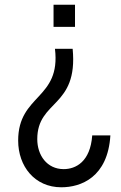

<svg xmlns="http://www.w3.org/2000/svg" viewBox="-20 -574 514 814"><path d="M207 -460H298V-554H207ZM213 -367C239 -152 57 -175 57 22C57 131 127 220 240 220C323 220 437 178 448 0H371C363 112 301 143 250 143C179 143 138 84 138 16C138 -151 312 -117 288 -367Z"/></svg>

Font: Spoqa Han Sans Neo Regular
Style: Regular
Weight: 400
Designer: [Spoqa Han Sans Neo] Dong-huui Kim  Younghwa Kang  Yujin Lee  [Noto Sans] Ryoko NISHIZUKA  (kana & ideographs); Paul D. 
Foundry: Spoqa (http://www.spoqa-han-sans.com)
Version: Version 1.000